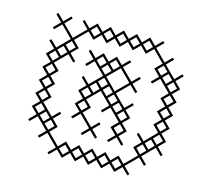

<svg xmlns="http://www.w3.org/2000/svg" viewBox="-65 -360 527 505"><g transform="rotate(15 198.5 -107.0)"><path d="M57.9 -160.7 89.3 -192.1 107.1 -174.3 111.4 -178.6 93.6 -196.4 111.4 -214.3 93.6 -232.1 125 -263.6 142.9 -245.7 160.7 -263.6 178.6 -245.7 196.4 -263.6 214.3 -245.7 232.1 -263.6 250 -245.7 267.9 -263.6 285.7 -245.7 303.6 -263.6 335 -232.1 317.1 -214.3 335 -196.4 317.1 -178.6 321.4 -174.3 339.3 -192.1 370.7 -160.7 352.9 -142.9 370.7 -125 352.9 -107.1 370.7 -89.3 352.9 -71.4 370.7 -53.6 339.3 -22.1 321.4 -40 317.1 -35.7 335 -17.9 317.1 0 335 17.9 303.6 49.3 285.7 31.4 267.9 49.3 250 31.4 232.1 49.3 214.3 31.4 196.4 49.3 178.6 31.4 160.7 49.3 142.9 31.4 125 49.3 93.6 17.9 111.4 0 93.6 -17.9 111.4 -35.7 107.1 -40 89.3 -22.1 57.9 -53.6 75.7 -71.4 57.9 -89.3 75.7 -107.1 57.9 -125 75.7 -142.9ZM31.4 -178.6 49.3 -160.7 31.4 -142.9 49.3 -125 31.4 -107.1 49.3 -89.3 31.4 -71.4 49.3 -53.6 31.4 -35.7 49.3 -17.9 31.4 0 35.7 4.3 53.6 -13.6 85 17.9 67.1 35.7 71.4 40 89.3 22.1 120.7 53.6 102.9 71.4 107.1 75.7 125 57.9 142.9 75.7 160.7 57.9 178.6 75.7 196.4 57.9 214.3 75.7 232.1 57.9 250 75.7 267.9 57.9 285.7 75.7 303.6 57.9 321.4 75.7 325.7 71.4 307.9 53.6 339.3 22.1 357.1 40 361.4 35.7 343.6 17.9 375 -13.6 392.9 4.3 397.1 0 379.3 -17.9 397.1 -35.7 379.3 -53.6 397.1 -71.4 379.3 -89.3 397.1 -107.1 379.3 -125 397.1 -142.9 379.3 -160.7 397.1 -178.6 379.3 -196.4 397.1 -214.3 392.9 -218.6 375 -200.7 343.6 -232.1 361.4 -250 357.1 -254.3 339.3 -236.4 307.9 -267.9 325.7 -285.7 321.4 -290 303.6 -272.1 285.7 -290 267.9 -272.1 250 -290 232.1 -272.1 214.3 -290 196.4 -272.1 178.6 -290 160.7 -272.1 142.9 -290 125 -272.1 107.1 -290 102.9 -285.7 120.7 -267.9 89.3 -236.4 57.9 -267.9 75.7 -285.7 71.4 -290 53.6 -272.1 35.7 -290 31.4 -285.7 49.3 -267.9 31.4 -250 35.7 -245.7 53.6 -263.6 85 -232.1 53.6 -200.7 35.7 -218.6 31.4 -214.3 49.3 -196.4ZM75.7 0 89.3 -13.6 102.9 0 89.3 13.6ZM71.4 -210 85 -196.4 71.4 -182.9 57.9 -196.4ZM361.4 -178.6 375 -192.1 388.6 -178.6 375 -165ZM357.1 -31.4 370.7 -17.9 357.1 -4.3 343.6 -17.9ZM196.4 -22.1 165 -53.6 182.9 -71.4 165 -89.3 196.4 -120.7 227.9 -89.3 210 -71.4 214.3 -67.1 232.1 -85 263.6 -53.6 245.7 -35.7 263.6 -17.9 245.7 0 250 4.3 267.9 -13.6 285.7 4.3 290 0 272.1 -17.9 290 -35.7 272.1 -53.6 290 -71.4 272.1 -89.3 290 -107.1 285.7 -111.4 267.9 -93.6 236.4 -125 267.9 -156.4 285.7 -138.6 290 -142.9 272.1 -160.7 290 -178.6 285.7 -182.9 267.9 -165 236.4 -196.4 254.3 -214.3 250 -218.6 232.1 -200.7 214.3 -218.6 196.4 -200.7 178.6 -218.6 160.7 -200.7 142.9 -218.6 138.6 -214.3 156.4 -196.4 138.6 -178.6 142.9 -174.3 160.7 -192.1 192.1 -160.7 160.7 -129.3 142.9 -147.1 138.6 -142.9 156.4 -125 138.6 -107.1 156.4 -89.3 138.6 -71.4 156.4 -53.6 138.6 -35.7 142.9 -31.4 160.7 -49.3 192.1 -17.9 174.3 0 178.6 4.3 196.4 -13.6 214.3 4.3 218.6 0 200.7 -17.9 218.6 -35.7 214.3 -40ZM200.7 -160.7 232.1 -192.1 263.6 -160.7 232.1 -129.3ZM218.6 -107.1 232.1 -120.7 245.7 -107.1 232.1 -93.6ZM254.3 -71.4 267.9 -85 281.4 -71.4 267.9 -57.9ZM178.6 -138.6 192.1 -125 178.6 -111.4 165 -125ZM182.9 -178.6 196.4 -192.1 210 -178.6 196.4 -165ZM40 -35.7 53.6 -49.3 67.1 -35.7 53.6 -22.1ZM40 -71.4 53.6 -85 67.1 -71.4 53.6 -57.9ZM40 -107.1 53.6 -120.7 67.1 -107.1 53.6 -93.6ZM40 -142.9 53.6 -156.4 67.1 -142.9 53.6 -129.3ZM40 -178.6 53.6 -192.1 67.1 -178.6 53.6 -165ZM57.9 -17.9 71.4 -31.4 85 -17.9 71.4 -4.3ZM75.7 -214.3 89.3 -227.9 102.9 -214.3 89.3 -200.7ZM129.3 53.6 142.9 40 156.4 53.6 142.9 67.1ZM129.3 -267.9 142.9 -281.4 156.4 -267.9 142.9 -254.3ZM147.1 -71.4 160.7 -85 174.3 -71.4 160.7 -57.9ZM147.1 -107.1 160.7 -120.7 174.3 -107.1 160.7 -93.6ZM165 53.6 178.6 40 192.1 53.6 178.6 67.1ZM165 -196.4 178.6 -210 192.1 -196.4 178.6 -182.9ZM165 -267.9 178.6 -281.4 192.1 -267.9 178.6 -254.3ZM182.9 -142.9 196.4 -156.4 210 -142.9 196.4 -129.3ZM200.7 53.6 214.3 40 227.9 53.6 214.3 67.1ZM200.7 -125 214.3 -138.6 227.9 -125 214.3 -111.4ZM200.7 -196.4 214.3 -210 227.9 -196.4 214.3 -182.9ZM200.7 -267.9 214.3 -281.4 227.9 -267.9 214.3 -254.3ZM236.4 53.6 250 40 263.6 53.6 250 67.1ZM236.4 -89.3 250 -102.9 263.6 -89.3 250 -75.7ZM236.4 -267.9 250 -281.4 263.6 -267.9 250 -254.3ZM254.3 -35.7 267.9 -49.3 281.4 -35.7 267.9 -22.1ZM272.1 53.6 285.7 40 299.3 53.6 285.7 67.1ZM272.1 -267.9 285.7 -281.4 299.3 -267.9 285.7 -254.3ZM325.7 0 339.3 -13.6 352.9 0 339.3 13.6ZM325.7 -214.3 339.3 -227.9 352.9 -214.3 339.3 -200.7ZM343.6 -196.4 357.1 -210 370.7 -196.4 357.1 -182.9ZM361.4 -35.7 375 -49.3 388.6 -35.7 375 -22.1ZM361.4 -71.4 375 -85 388.6 -71.4 375 -57.9ZM361.4 -107.1 375 -120.7 388.6 -107.1 375 -93.6ZM361.4 -142.9 375 -156.4 388.6 -142.9 375 -129.3Z"/></g></svg>

Font: Gossip Low Cross Stitch
Style: Regular
Weight: 300
Width: 3
Designer: Deborah Khodanovich
Version: Version 1.001;Glyphs 3.3.1 (3343)